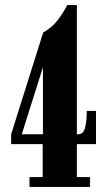

<svg xmlns="http://www.w3.org/2000/svg" viewBox="-20 -738 428 758"><path d="M96.5 0V-39H148.5V-169H24V-208L150.5 -609.5Q185.5 -629.5 207 -657.5Q228.5 -685.5 245.5 -718H283.5V-208H288.5Q310 -208 316.2 -235Q322.5 -262 322.5 -300H359V-169H283.5V-39H335.5V0ZM149.5 -208V-472.5L66 -208Z"/></svg>

Font: Imbue 10pt ExtraBold
Style: Regular
Weight: 800
Designer: Tyler Finck
Foundry: Etcetera Type Company
Version: Version 1.102; ttfautohint (v1.8.3)